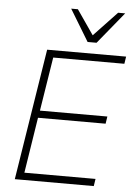

<svg xmlns="http://www.w3.org/2000/svg" viewBox="-61 -981 717 1027"><g transform="rotate(5 297.0 -467.5)"><path d="M58 0 170 -705H594L588 -666H206L160 -377H522L516 -338H153L106 -39H488L482 0ZM382 -765 279 -935H315L406 -803L531 -935H569L430 -765Z"/></g></svg>

Font: Nunito Sans ExtraLight
Style: Italic
Weight: 200
Italic angle: -9°
Designer: Vernon Adams
Foundry: Vernon Adams
Version: Version 3.006; ttfautohint (v1.8.3)